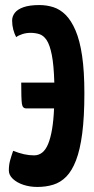

<svg xmlns="http://www.w3.org/2000/svg" viewBox="-20 -730 374 760"><path d="M128 10Q98 10 72.5 1.5Q47 -7 31 -22Q15 -37 15 -55Q15 -77 20 -95Q25 -113 32 -133Q55 -124 75 -119.5Q95 -115 115 -115Q133 -115 147 -126Q161 -137 170.5 -160Q180 -183 186 -218Q192 -253 194 -301H83Q69 -301 66.5 -320.5Q64 -340 64 -403H195Q193 -473 185 -513Q177 -553 164.5 -571.5Q152 -590 135.5 -595Q119 -600 101 -600Q84 -600 68.5 -595Q53 -590 44 -583Q37 -596 32.5 -613Q28 -630 28 -649Q28 -665 38.5 -679Q49 -693 73 -701.5Q97 -710 136 -710Q165 -710 191.5 -701.5Q218 -693 240 -671Q262 -649 279 -609.5Q296 -570 305 -509Q314 -448 314 -361Q314 -267 305.5 -202Q297 -137 281 -95.5Q265 -54 242.5 -31Q220 -8 191 1Q162 10 128 10Z"/></svg>

Font: Yanone Kaffeesatz
Style: Bold
Weight: 700
Designer: Yanone (Cyrillic: Daniel Pouzeot, Huerta Tipografica, and Cyreal)
Foundry: Yanone
Version: Version 2.003